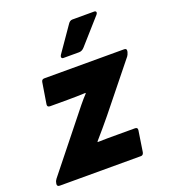

<svg xmlns="http://www.w3.org/2000/svg" viewBox="-148 -805 789 899"><g transform="rotate(-20 246.0 -355.5)"><path d="M-5 0Q-19 0 -17 -14L-16 -18Q-15 -27 -8 -36L182 -274Q200 -297 219.5 -321Q239 -345 257 -364V-367Q234 -366 211.5 -365.5Q189 -365 166 -365H80Q65 -365 67 -379L84 -484Q86 -497 99 -497H497Q510 -497 508 -484L507 -479Q506 -475 503 -468Q500 -461 491 -451L315 -232Q295 -208 275 -184Q255 -160 232 -134V-131Q262 -132 283 -132Q304 -132 332 -132H418Q432 -132 430 -118L414 -14Q411 0 400 0ZM216 -556Q209 -556 207 -561Q205 -566 209 -573L295 -697Q304 -711 317 -711H425Q433 -711 434.5 -705.5Q436 -700 431 -694L321 -570Q309 -556 294 -556Z"/></g></svg>

Font: Sofia Sans Black
Style: Italic
Weight: 900
Italic angle: -9°
Version: Version 4.100-B